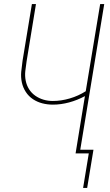

<svg xmlns="http://www.w3.org/2000/svg" viewBox="-20 -755 540 945"><path d="M389 170 417 0H352L398 -282Q361 -262 320.5 -251Q280 -240 240 -240Q213 -240 188 -246.5Q163 -253 142 -267Q121 -281 107 -302.5Q93 -324 87.5 -349.5Q82 -375 84.5 -402Q87 -429 91 -456L137 -735H157L111 -454Q107 -429 104.5 -405Q102 -381 106.5 -358Q111 -335 123 -316Q135 -297 153.5 -284Q172 -271 194 -264.5Q216 -258 240 -258Q281 -258 323.5 -270.5Q366 -283 402 -306L473 -735H493L375 -18H440L409 170Z"/></svg>

Font: Iosevka Term Curly Th Obl
Style: Regular
Weight: 100
Italic angle: -9°
Designer: Belleve Invis
Foundry: Belleve Invis
Version: Version 32.3.0